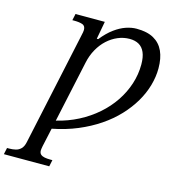

<svg xmlns="http://www.w3.org/2000/svg" viewBox="-208 -837 1083 1190"><g transform="rotate(15 333.0 -242.0)"><path d="M-73 240 -64 198H-51Q-29 198 -9.5 193.5Q10 189 24.5 174.5Q39 160 45 131L199 -586Q204 -606 205.5 -617Q207 -628 207 -632Q207 -658 187 -665Q167 -672 135 -672H122L131 -714H319L298 -600H307Q344 -646 381 -673Q418 -700 453.5 -712Q489 -724 521 -724Q589 -724 631.5 -700Q674 -676 694.5 -631Q715 -586 715 -521Q715 -467 699 -411Q683 -355 651.5 -301.5Q620 -248 574 -199Q528 -150 467.5 -109Q407 -68 333 -37Q259 -6 172 11L146 130Q145 136 143.5 144.5Q142 153 142 158Q142 175 151.5 183.5Q161 192 177 195Q193 198 214 198H227L218 240ZM184 -44Q259 -62 323.5 -95.5Q388 -129 440 -174.5Q492 -220 529 -275Q566 -330 586 -391.5Q606 -453 606 -517Q606 -564 593 -594Q580 -624 555.5 -638Q531 -652 496 -652Q457 -652 420.5 -636.5Q384 -621 353.5 -593Q323 -565 301 -525.5Q279 -486 269 -438Z"/></g></svg>

Font: Noto Serif
Style: Italic
Weight: 400
Italic angle: -12°
Designer: Monotype Design Team
Foundry: Monotype Imaging Inc.
Version: Version 2.013